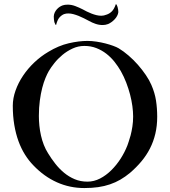

<svg xmlns="http://www.w3.org/2000/svg" viewBox="-20 -906 832 938"><path d="M392.1 12.7Q320.8 12.7 258.1 -15.4Q195.3 -43.5 143.1 -98.1Q120.6 -121.1 102.1 -150.6Q83.5 -180.2 70.3 -216.3Q57.1 -252.4 49.8 -295.7Q42.5 -338.9 42.5 -389.6Q42.5 -425.8 55.9 -463.6Q69.3 -501.5 92.8 -536.4Q116.2 -571.3 147.9 -601.3Q179.7 -631.3 216.3 -652.8Q266.1 -683.1 315.7 -694.6Q365.2 -706.1 407.2 -706.1Q428.2 -706.1 451.2 -702.6Q474.1 -699.2 494.9 -693.8Q515.6 -688.5 533 -682.1Q550.3 -675.8 560.1 -669.9Q583.5 -655.8 607.9 -634.8Q632.3 -613.8 653.8 -589.4Q675.3 -564.9 692.6 -539.3Q710 -513.7 719.7 -490.7Q736.3 -452.6 742.2 -414.6Q748 -376.5 748 -335.4Q748 -291.5 739 -253.2Q730 -214.8 712.9 -181.2Q695.8 -147.5 671.1 -117.9Q646.5 -88.4 615.2 -61.5Q592.3 -42.5 568.4 -28.6Q544.4 -14.6 517.3 -5.4Q490.2 3.9 459.5 8.3Q428.7 12.7 392.1 12.7ZM169.9 -339.4Q169.9 -315.9 172.4 -291.7Q174.8 -267.6 180.2 -243.9Q185.5 -220.2 194.1 -198.2Q202.6 -176.3 214.8 -157.2Q230.5 -131.3 249.8 -106.7Q269 -82 292.7 -62.3Q316.4 -42.5 345 -30.5Q373.5 -18.6 407.2 -18.6Q439 -18.6 468.8 -33.9Q498.5 -49.3 523.9 -74.5Q549.3 -99.6 569.6 -131.3Q589.8 -163.1 602.5 -195.8Q604 -200.7 608.6 -213.6Q613.3 -226.6 618.2 -245.1Q623 -263.7 626.7 -287.1Q630.4 -310.5 630.4 -336.9Q630.4 -360.4 626.7 -387.7Q623 -415 615.5 -444.1Q607.9 -473.1 596.7 -502.4Q585.4 -531.7 570.3 -558.6Q557.1 -581.5 539.6 -603.8Q522 -626 499.8 -643.3Q477.5 -660.6 450.7 -671.1Q423.8 -681.6 392.1 -681.6Q361.8 -681.6 334.5 -668.9Q307.1 -656.2 284.7 -637.5Q262.2 -618.7 245.4 -597.4Q228.5 -576.2 218.3 -558.6Q210.4 -544.9 201.9 -524.4Q193.4 -503.9 186.3 -476.6Q179.2 -449.2 174.6 -414.8Q169.9 -380.4 169.9 -339.4ZM253.9 -783.7Q251.5 -783.7 249.5 -788.6Q247.6 -793.5 245.6 -797.9Q242.7 -811.5 242.7 -825.7Q243.2 -835.9 247.3 -844.7Q251.5 -853.5 257.8 -860.6Q264.2 -867.7 271.7 -872.6Q279.3 -877.4 286.6 -879.9Q296.4 -883.3 311 -883.3Q329.6 -883.3 348.1 -876.2Q366.7 -869.1 383.8 -860.4Q393.1 -855 404.3 -849.6Q415.5 -844.2 427.2 -839.6Q439 -835 451.2 -832Q463.4 -829.1 475.1 -829.1Q487.3 -829.1 500.5 -834.5Q514.6 -838.9 526.1 -850.1Q537.6 -861.3 545.9 -885.7Q548.3 -885.7 550.5 -881.6Q552.7 -877.4 554.4 -871.6Q556.2 -865.7 557.1 -858.9Q558.1 -852.1 558.1 -846.7Q557.1 -837.4 552.2 -828.4Q547.4 -819.3 540.3 -811.8Q533.2 -804.2 524.7 -798.1Q516.1 -792 508.3 -788.6Q495.1 -783.7 481.9 -783.7Q463.4 -783.7 446.5 -789.6Q429.7 -795.4 415 -803.7Q402.8 -810.1 389.9 -816.7Q377 -823.2 364 -828.4Q351.1 -833.5 338.4 -836.9Q325.7 -840.3 314 -840.3Q308.6 -840.3 303.2 -839.6Q297.9 -838.9 292.5 -836.9Q279.8 -831.5 270 -820.1Q260.3 -808.6 253.9 -783.7Z"/></svg>

Font: IM FELL French Canon
Style: Regular
Weight: 400
Designer: Igino Marini
Foundry: Igino Marini,
Version: 3.00